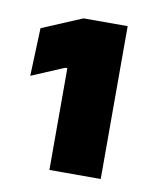

<svg xmlns="http://www.w3.org/2000/svg" viewBox="-51 -742 328 420"><g transform="rotate(10 113.0 -532.0)"><path d="M86 -363V-589H81L9 -558.5L13 -665L102 -702.5H200V-363Z"/></g></svg>

Font: Anek Gurmukhi Medium ExtraBold
Style: Regular
Weight: 800
Version: Version 1.003